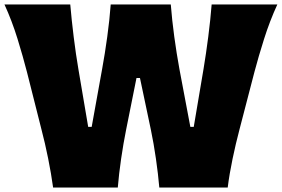

<svg xmlns="http://www.w3.org/2000/svg" viewBox="-22 -838 1259 858"><path d="M215.3 0Q207 -61 193.1 -130.1Q179.2 -199.2 163.6 -258.3L98.6 -515.6Q81.1 -584 56.2 -664.8Q31.2 -745.6 -2 -817.9H292Q297.9 -749 307.4 -672.4Q316.9 -595.7 328.6 -527.3L372.1 -271H387.7L434.6 -530.8Q446.8 -597.2 457.3 -673.8Q467.8 -750.5 472.7 -817.9H741.2Q746.6 -749 756.8 -673.8Q767.1 -598.6 779.8 -529.3L828.6 -271H843.8L887.7 -530.8Q898.9 -597.7 908.7 -674.1Q918.5 -750.5 923.8 -817.9H1217.3Q1183.6 -744.6 1158.2 -664.3Q1132.8 -584 1115.2 -517.1L1047.9 -258.3Q1031.7 -197.3 1017.3 -128.2Q1002.9 -59.1 995.6 0H689.9Q684.6 -61 674.8 -128.9Q665 -196.8 652.3 -257.8L603.5 -489.3H587.9L541.5 -257.8Q529.3 -197.3 519.3 -128.7Q509.3 -60.1 504.4 0Z"/></svg>

Font: Pinar-DS1-FD ExtraBold
Style: Regular
Weight: 800
Designer: Amin Abedi
Version: Version 2.000